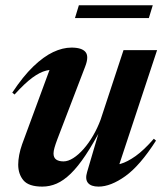

<svg xmlns="http://www.w3.org/2000/svg" viewBox="-20 -680 610 712"><path d="M303 -42 354 -215.5 359 -210.5Q326 -147.5 297.5 -104.8Q269 -62 242.5 -36.2Q216 -10.5 190.2 0.8Q164.5 12 137 12Q86.5 12 67 -11.2Q47.5 -34.5 47.5 -69.5Q47.5 -85.5 51.2 -105.5Q55 -125.5 62 -145L175 -451.5L197.5 -420.5Q175 -424 151.5 -418.2Q128 -412.5 99.8 -391.8Q71.5 -371 34 -329.5L25.5 -336.5Q65.5 -397 103.5 -433.5Q141.5 -470 177 -486.8Q212.5 -503.5 245 -503.5Q283.5 -503.5 297 -487.2Q310.5 -471 296 -433.5L193 -164.5Q185.5 -144.5 182 -132Q178.5 -119.5 178.5 -111Q178.5 -95.5 188.2 -88.5Q198 -81.5 215.5 -81.5Q232.5 -81.5 251.8 -93.8Q271 -106 290 -127.5Q309 -149 325.2 -177Q341.5 -205 353 -236L438 -494H562.5L413 -42L384.5 -67Q403 -65.5 427.5 -72.5Q452 -79.5 482.8 -101.2Q513.5 -123 550.5 -165.5L558.5 -158.5Q499 -65.5 444.8 -26.8Q390.5 12 345.5 12Q317.5 12 306.2 -1.8Q295 -15.5 303 -42ZM258 -613 272.5 -660.5H546.5L532 -613Z"/></svg>

Font: Newsreader 60pt SemiBold
Style: Italic
Weight: 600
Italic angle: -17°
Designer: Hugues Gentile
Foundry: Production Type
Version: Version 1.003